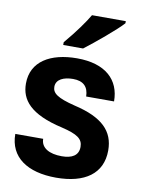

<svg xmlns="http://www.w3.org/2000/svg" viewBox="-87 -825 666 895"><g transform="rotate(10 246.5 -377.5)"><path d="M167 -605H261C310 -642 406 -722 435 -755V-765H275C256 -732 217 -677 167 -618ZM241 10C377 10 459 -47 459 -157C459 -248 403 -305 269 -336C184 -357 160 -376 160 -406C160 -442 197 -457 240 -457C289 -457 313 -433 314 -387H446C446 -489 377 -555 242 -555C116 -555 27 -503 27 -398C27 -322 73 -260 228 -225C303 -207 329 -189 329 -151C329 -110 298 -93 250 -93C191 -93 151 -115 151 -158H19C19 -48 105 10 241 10Z"/></g></svg>

Font: Kathrein 75 Bold
Style: Regular
Weight: 700
Designer: Lazydogs Typefoundry, based on Open Sans by Ascender Corporation
Foundry: Lazydogs Typefoundry
Version: Version 1.003;PS 001.003;hotconv 1.0.88;makeotf.lib2.5.64775